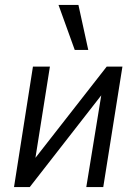

<svg xmlns="http://www.w3.org/2000/svg" viewBox="-20 -761 554 781"><path d="M37 0 114 -490H183L117 -74H89L414 -490H478L400 0H331L399 -417H426L101 0ZM284 -558 218 -741H299L339 -558Z"/></svg>

Font: Nunito Sans 10pt Condensed
Style: Italic
Weight: 400
Width: 3
Italic angle: -9°
Designer: Vernon Adams
Foundry: Vernon Adams
Version: Version 3.101;gftools[0.9.27]